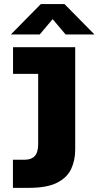

<svg xmlns="http://www.w3.org/2000/svg" viewBox="-20 -728 476 928"><path d="M42.5 180V44H100Q131.5 44 148 26.2Q164.5 8.5 164.5 -32.5V-371H43V-500H343.5V-5.5Q343.5 47 323.8 89Q304 131 255.2 155.5Q206.5 180 119 180ZM32.5 -561.5 177.5 -708.5H291.5L436.5 -561.5H297L234.5 -635.5L172 -561.5Z"/></svg>

Font: Trispace SemiCondensed ExtraBold
Style: Regular
Weight: 800
Width: 4
Designer: Tyler Finck
Foundry: Etcetera Type Company
Version: Version 1.210; ttfautohint (v1.8.3)